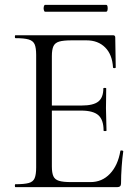

<svg xmlns="http://www.w3.org/2000/svg" viewBox="-20 -770 577 790"><path d="M462.2 0H43.4Q41.2 0 41.2 -6Q41.2 -12 43.4 -12Q80 -12 98.2 -17Q116.4 -22 122.6 -37Q128.8 -52 128.8 -81V-544Q128.8 -573 122.6 -587.5Q116.4 -602 98.2 -607.5Q80 -613 43.4 -613Q41.2 -613 41.2 -619Q41.2 -625 43.4 -625H445Q454.2 -625 454.2 -616L456.2 -492.6Q456.2 -489.8 450.8 -489.6Q445.4 -489.4 445 -492.4Q441.8 -545.8 412.6 -574.9Q383.4 -604 335.8 -604H274.6Q241 -604 223.6 -598.9Q206.2 -593.8 199.8 -579.8Q193.4 -565.8 193.4 -539V-85Q193.4 -58.8 199.6 -45Q205.8 -31.2 222.6 -26Q239.4 -20.8 272.2 -20.8H352.4Q400 -20.8 432.6 -55.2Q465.2 -89.6 475.2 -148.6Q475.4 -151.6 481.3 -150.9Q487.2 -150.2 487.2 -147.4Q483.2 -120.8 480.6 -83.7Q478 -46.6 478 -15Q478 0 462.2 0ZM406.2 -232.6Q406.2 -276.8 384.8 -295.9Q363.4 -315 313 -315H162.8V-335.8H315.6Q364.2 -335.8 384.7 -352.3Q405.2 -368.8 405.2 -406.2Q405.2 -408.4 411.1 -408.4Q417 -408.4 417 -406.2Q417 -376.4 416.5 -359.9Q416 -343.4 416 -325Q416 -302.4 417.1 -280.4Q418.2 -258.4 418.2 -232.6Q418.2 -230.6 412.2 -230.6Q406.2 -230.6 406.2 -232.6ZM165.6 -721.8Q162 -721.8 160.3 -728.9Q158.6 -736 160.3 -743Q162 -750 165.6 -750H416.6Q421.2 -750 422.5 -743Q423.8 -736 422.5 -728.9Q421.2 -721.8 416.6 -721.8Z"/></svg>

Font: Cormorant Garamond Light
Style: Regular
Weight: 300
Designer: Christian Thalmann (Catharsis Fonts)
Foundry: Catharsis Fonts
Version: Version 4.001